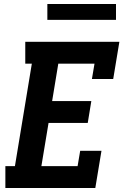

<svg xmlns="http://www.w3.org/2000/svg" viewBox="-20 -945 640 965"><path d="M7 0V-110H55L140 -625H107V-735H580L549 -548H442L455 -625H273L242 -437H439L421 -327H224L188 -110H370L383 -187H490L459 0ZM218 -845V-925H563V-845Z"/></svg>

Font: Iosevka Etoile Extrabold
Style: Italic
Weight: 800
Italic angle: -9°
Designer: Belleve Invis
Foundry: Belleve Invis
Version: Version 22.1.2; ttfautohint (v1.8.4)